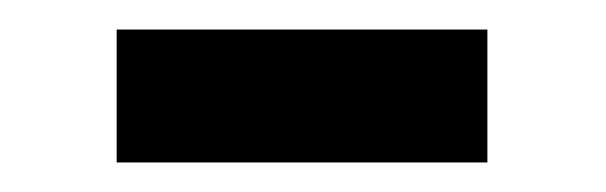

<svg xmlns="http://www.w3.org/2000/svg" viewBox="-20 -370 410 130"><path d="M59 -350H310V-260H59Z"/></svg>

Font: Montserrat arm Medium
Style: Regular
Weight: 500
Designer: Julieta Ulanovsky
Foundry: Julieta Ulanovsky
Version: Version 6.000;PS 006.000;hotconv 1.0.88;makeotf.lib2.5.64775